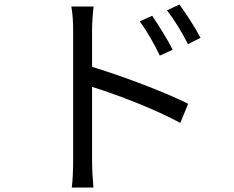

<svg xmlns="http://www.w3.org/2000/svg" viewBox="-20 -790 1040 853"><path d="M656 -720 601 -695C634 -650 665 -595 690 -543L747 -569C724 -616 681 -683 656 -720ZM777 -770 722 -744C756 -700 788 -647 815 -594L871 -622C847 -668 803 -735 777 -770ZM305 -75C305 -38 303 11 299 43H395C392 11 389 -43 389 -75V-404C500 -370 673 -303 781 -244L816 -329C710 -382 521 -453 389 -493V-657C389 -687 392 -730 396 -761H297C303 -730 305 -685 305 -657C305 -573 305 -131 305 -75Z"/></svg>

Font: Noto Sans CJK SC
Style: Regular
Weight: 400
Designer: Ryoko NISHIZUKA 西塚涼子 (kana, bopomofo & ideographs); Paul D. Hunt (Latin, Greek & Cyrillic); Sandoll Communications 산돌커뮤니
Foundry: Adobe
Version: Version 2.004;hotconv 1.0.118;makeotfexe 2.5.65603